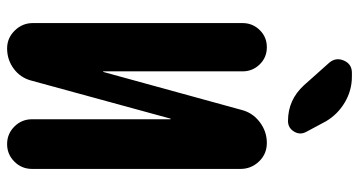

<svg xmlns="http://www.w3.org/2000/svg" viewBox="-255 -755 1010 540"><g transform="rotate(90 250.0 -485.0)"><path d="M195.3 -969.7Q234.4 -969.7 268.1 -949.7Q301.8 -929.7 321.3 -896.5L350.6 -841.8Q360.4 -824.2 350.1 -807.1Q339.8 -790 320.3 -790Q260.7 -790 219.7 -835L156.2 -906.2Q140.6 -924.8 150.4 -947.3Q160.2 -969.7 184.6 -969.7ZM381.8 -730.5Q413.1 -730.5 434.1 -708.5Q455.1 -686.5 455.1 -656.2V-70.3Q455.1 -41 434.6 -20.5Q414.1 0 385.3 0Q356.4 0 335.9 -20.5Q315.4 -41 315.4 -70.3V-459Q315.4 -460 314.5 -460Q313.5 -460 313.5 -459L207 -69.3Q199.2 -38.1 173.8 -19Q148.4 0 116.2 0Q86.9 0 65.9 -21.5Q44.9 -43 44.9 -72.3V-662.1Q44.9 -690.4 64.5 -710.4Q84 -730.5 112.8 -730.5Q141.6 -730.5 161.1 -710.4Q180.7 -690.4 180.7 -662.1V-271.5Q180.7 -270.5 181.6 -270Q182.6 -269.5 182.6 -271.5L289.1 -659.2Q296.9 -690.4 323.2 -710.4Q349.6 -730.5 381.8 -730.5Z"/></g></svg>

Font: Rounded-X Mgen+ 2m bold
Style: Bold
Weight: 700
Designer: [Source Han Sans]
Ryoko NISHIZUKA  (kana & ideographs); Paul D. Hunt (Latin, Greek & Cyrillic); Wenlong ZHANG  (bopomofo
Version: Version 1.059.20150602